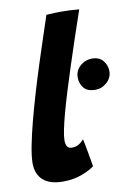

<svg xmlns="http://www.w3.org/2000/svg" viewBox="-84 -770 581 844"><g transform="rotate(-10 206.5 -348.5)"><path d="M339.1 -352.5Q302.6 -352.5 286.8 -372.3Q270.9 -392.1 270.9 -419.4Q270.9 -449.4 293.5 -469.8Q316.1 -490.2 347.8 -490.2Q379.1 -490.2 396 -469.6Q412.9 -448.9 412.9 -422.9Q412.9 -393.5 390.2 -373Q367.6 -352.5 339.1 -352.5ZM269.4 -23.4Q250.9 -8.6 213.3 5.8Q175.8 20.1 129 20.1Q69.5 20.1 39.8 -6.8Q10 -33.8 10 -82Q10 -111.2 18.9 -157.9Q27.9 -204.5 42.8 -261.9Q57.8 -319.2 76.2 -381.6Q94.6 -443.9 114.3 -505.1Q134 -566.2 151.9 -620.2Q169.9 -674.2 183.2 -714.5Q219.8 -717 249.9 -717Q269.2 -717 288.1 -716.1Q306.9 -715.1 329.4 -713Q307.5 -649.1 286.9 -587.9Q266.4 -526.8 248.2 -470.4Q230 -414 214.8 -364.5Q199.5 -315 188.6 -274.4Q177.6 -233.8 171.6 -203.9Q165.5 -174 165.5 -157.1Q165.5 -140 171.5 -130Q177.5 -120 192.6 -120Q210 -120 222.9 -127.6Q235.9 -135.2 246.5 -147.5Q248.2 -141.4 251.7 -123.6Q255.1 -105.8 258.9 -84.1Q262.6 -62.5 265.8 -45.2Q268.9 -28 269.4 -23.4Z"/></g></svg>

Font: Grandstander Thin
Style: Italic
Weight: 100
Italic angle: -15°
Designer: Tyler Finck
Foundry: Etcetera Type Co
Version: Version 1.200